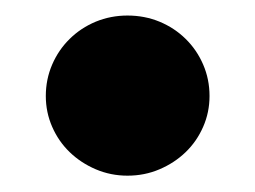

<svg xmlns="http://www.w3.org/2000/svg" viewBox="-20 -418 320 241"><path d="M37.5 -297.5Q37.5 -318.5 45.5 -337Q53.5 -355.5 67.5 -369.2Q81.5 -383 100.2 -390.8Q119 -398.5 140 -398.5Q161.5 -398.5 180.2 -390.8Q199 -383 213 -369.2Q227 -355.5 235 -337Q243 -318.5 243 -297.5Q243 -277 235 -258.8Q227 -240.5 213 -227Q199 -213.5 180.2 -205.5Q161.5 -197.5 140 -197.5Q119 -197.5 100.2 -205.5Q81.5 -213.5 67.5 -227Q53.5 -240.5 45.5 -258.8Q37.5 -277 37.5 -297.5Z"/></svg>

Font: Lato 2
Style: Regular
Weight: 800
Designer: Lukasz Dziedzic with Adam Twardoch and Botio Nikoltchev
Foundry: tyPoland Lukasz Dziedzic
Version: Version 2.015; 2015-08-06; http://www.latofonts.com/